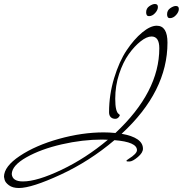

<svg xmlns="http://www.w3.org/2000/svg" viewBox="-139 -888 917 963"><path d="M-119 -1Q-119 -53 -39.5 -106Q40 -159 156.5 -191.5Q273 -224 381 -224Q408 -224 440 -221Q660 -427 660 -646Q660 -705 621 -705Q597 -705 566 -680.5Q535 -656 506.5 -616Q478 -576 458.5 -517Q439 -458 439 -392.5Q439 -327 457 -316Q462 -313 462 -309Q454 -292 439.5 -292Q425 -292 416.5 -300.5Q408 -309 408 -325Q408 -413 433.5 -496.5Q459 -580 496 -635.5Q533 -691 574 -725Q615 -759 647 -759Q701 -759 701 -674Q701 -429 471 -217Q578 -198 578 -142Q578 -122 552.5 -100.5Q527 -79 511.5 -78Q496 -77 495 -81Q495 -84 506 -91Q548 -117 548 -135Q548 -176 435 -185Q310 -79 165 -12Q20 55 -44 55Q-76 55 -94.5 41Q-113 27 -116 13ZM374 -188Q275 -188 170.5 -164Q66 -140 -6.5 -99Q-79 -58 -80 -15Q-77 22 -24 22Q47 22 169 -36Q291 -94 402 -187Q392 -188 374 -188ZM638 -868Q653 -868 653 -853Q653 -838 639 -822.5Q625 -807 608 -807Q594 -807 594 -826.5Q594 -846 610 -857Q626 -868 638 -868ZM743 -858Q758 -858 758 -843Q758 -828 744 -812.5Q730 -797 713 -797Q699 -797 699 -816.5Q699 -836 715 -847Q731 -858 743 -858Z"/></svg>

Font: Mr De Haviland
Style: Regular
Weight: 400
Designer: Alejandro Paul
Foundry: Alejandro Paul
Version: Version 1.000